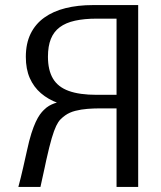

<svg xmlns="http://www.w3.org/2000/svg" viewBox="-20 -736 635 756"><path d="M524.1 0V-716H346Q286.4 -716 237.9 -703.9Q189.4 -691.8 154.4 -666.7Q119.4 -641.7 100.5 -603.1Q81.7 -564.6 81.7 -512.1Q81.7 -463.8 97.3 -428.5Q112.9 -393.2 141.2 -368.9Q169.6 -344.5 208.8 -330.2Q248.1 -315.9 295.4 -309.2H339.2H479.4L438.9 -343.1V0ZM466.5 -362.6H361.2Q293 -362.6 250.7 -378Q208.3 -393.3 188.6 -426.5Q168.8 -459.8 168.8 -512.8Q168.8 -554.2 180.3 -582.8Q191.9 -611.4 215.4 -628.9Q239 -646.5 275.3 -654.5Q311.7 -662.6 361.2 -662.6H502.6L438.9 -700.3V-326.3ZM369.8 -309.2 215.9 -335.3Q204.1 -332.5 193.8 -328.9Q183.6 -325.2 173.3 -319.4Q163.1 -313.5 152.3 -302.7Q145 -295.8 137 -284.7Q129 -273.5 120.6 -255.6Q112.2 -237.7 103.5 -210.5Q94.8 -183.2 86.3 -143.5Q80.6 -117.9 71.3 -76.9Q62 -35.8 52.3 0H139.3Q142.3 -13.3 145.1 -26.7Q148 -40.1 151 -53.5Q154 -66.9 156.8 -80.1Q159.6 -93.4 162.3 -106Q174.3 -159.8 183.6 -191.5Q193 -223.1 201.2 -240.1Q209.4 -257 217.8 -265.5Q226.2 -274.1 236.8 -281.7Q253.9 -293.8 276.7 -299.6Q299.6 -305.4 323.9 -307.3Q348.3 -309.2 369.8 -309.2Z"/></svg>

Font: Russolo 10pt ExtraLight
Style: Regular
Weight: 200
Designer: Micah Stupak-Hahn
Version: Version 1.000